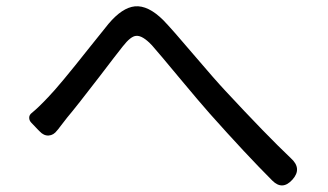

<svg xmlns="http://www.w3.org/2000/svg" viewBox="-20 -648 1035 605"><path d="M838 -79Q755 -162 641 -290Q610 -325 545 -403Q482 -479 459 -505Q429 -537 409 -535Q392 -534 367 -502Q347 -477 293 -406Q220 -311 192 -278Q184 -268 168 -247Q163 -240 160 -237Q149 -222 133.5 -221Q118 -220 105 -234L99 -240L79 -261Q72 -268 72 -277Q72 -286 80 -292Q101 -309 132 -342Q167 -378 261 -497Q304 -551 322 -573Q365 -624 405 -628Q447 -632 495 -584Q523 -555 590 -476Q659 -395 690 -362Q820 -222 896 -150Q933 -117 901.5 -82Q870 -47 838 -79Z"/></svg>

Font: GenSenRounded TW R
Style: Regular
Weight: 400
Version: Version 1.501;PS 1;hotconv 16.6.51;makeotf.lib2.5.65220